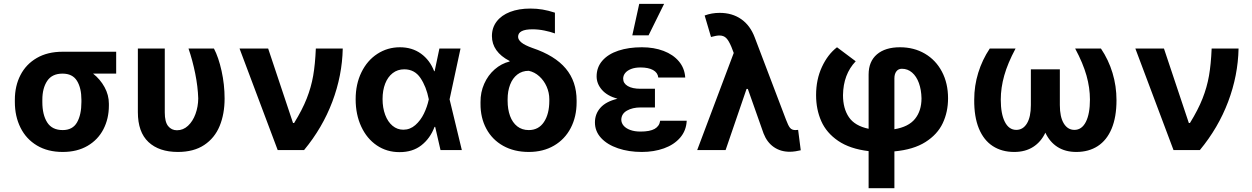

<svg xmlns="http://www.w3.org/2000/svg" viewBox="-20 -784 6539 1003"><path d="M306.6 -513.7H586.9V-399.4H466.3Q503.4 -370.1 526.1 -328.9Q548.8 -287.6 548.8 -242.2V-232.4Q548.8 -164.1 520.3 -108.9Q491.7 -53.7 437.3 -22Q382.8 9.8 307.6 9.8Q229.5 9.8 173.1 -23.9Q116.7 -57.6 87.2 -116.9Q57.6 -176.3 57.6 -251V-262.7Q57.6 -335 86.9 -391.8Q116.2 -448.7 172.4 -481.2Q228.5 -513.7 306.6 -513.7ZM307.6 -104.5Q359.4 -104.5 382.3 -144.5Q405.3 -184.6 405.3 -251V-262.7Q405.3 -324.2 382.1 -361.8Q358.9 -399.4 306.6 -399.4Q252 -399.4 226.6 -361.3Q201.2 -323.2 201.2 -262.7V-251Q201.2 -184.6 226.6 -144.5Q252 -104.5 307.6 -104.5Z M840.8 -530.3V-196.3Q840.8 -147 858.4 -125.2Q876 -103.5 904.3 -103.5Q937 -103.5 962.2 -127Q987.3 -150.4 1001.2 -188.5Q1015.1 -226.6 1015.6 -269.5Q1013.7 -331.1 999.8 -400.1Q985.8 -469.2 964.8 -530.3H1097.7Q1121.6 -484.9 1137.5 -413.6Q1153.3 -342.3 1153.3 -269.5Q1153.3 -188.5 1127.4 -125.7Q1101.6 -63 1046.9 -26.6Q992.2 9.8 909.2 9.8Q811 9.8 755.6 -42Q700.2 -93.8 700.2 -198.2V-530.3Z M1231.4 -530.3H1380.9L1510.7 -141.6H1516.6Q1559.1 -210.4 1582.3 -269.3Q1605.5 -328.1 1616 -388.2Q1626.5 -448.2 1629.9 -530.3H1770.5Q1767.6 -389.2 1716.1 -252.7Q1664.6 -116.2 1568.4 0H1430.7Z M1837.9 -265.6Q1837.9 -344.7 1868.2 -406.5Q1898.4 -468.3 1951.4 -502.7Q2004.4 -537.1 2069.3 -537.1Q2132.8 -537.1 2179.2 -503.7Q2225.6 -470.2 2248 -412.1H2250.5L2275.4 -530.3H2385.7L2328.6 -265.1L2392.6 0H2281.2L2253.4 -121.1H2250Q2227.1 -60.5 2180.9 -24.7Q2134.8 11.2 2066.4 10.7Q2000.5 10.7 1948.5 -24.4Q1896.5 -59.6 1867.2 -122.6Q1837.9 -185.5 1837.9 -265.6ZM2086.9 -106.4Q2122.1 -106.4 2149.7 -130.6Q2177.2 -154.8 2194.6 -190.7Q2211.9 -226.6 2219.7 -263.7L2220.2 -265.1L2219.7 -266.6Q2207 -331.1 2176.5 -376.5Q2146 -421.9 2091.8 -421.9Q2057.1 -421.9 2031.5 -402.1Q2005.9 -382.3 1992.2 -347.2Q1978.5 -312 1978.5 -266.6Q1978.5 -220.7 1992.2 -184.1Q2005.9 -147.5 2030.5 -127Q2055.2 -106.4 2086.9 -106.4Z M2751 -739.3Q2784.2 -739.3 2814.5 -734.1Q2844.7 -729 2878.9 -717.8V-609.4Q2855 -618.2 2823.7 -624.5Q2792.5 -630.9 2761.7 -630.9Q2686.5 -630.9 2686.5 -591.8Q2686.5 -576.7 2703.6 -562.3Q2720.7 -547.9 2761.7 -533.2Q2878.9 -493.7 2935.5 -426Q2992.2 -358.4 2992.2 -258.8V-250Q2992.2 -174.3 2961.4 -115.2Q2930.7 -56.2 2874 -23.2Q2817.4 9.8 2742.2 9.8Q2666 9.8 2608.6 -22.2Q2551.3 -54.2 2520.5 -111.6Q2489.7 -168.9 2490.2 -242.2V-251Q2489.7 -301.8 2509.5 -346.4Q2529.3 -391.1 2564.2 -421.6Q2599.1 -452.1 2642.6 -462.9L2641.6 -465.8Q2596.2 -489.3 2573 -522Q2549.8 -554.7 2549.8 -595.7Q2549.8 -639.2 2574.5 -671.6Q2599.1 -704.1 2644.5 -721.7Q2689.9 -739.3 2751 -739.3ZM2742.2 -104.5Q2793.5 -104.5 2821.5 -146.5Q2849.6 -188.5 2849.6 -257.8V-265.6Q2849.6 -299.8 2835.7 -331.5Q2821.8 -363.3 2797.1 -385.5Q2772.5 -407.7 2742.2 -414.1Q2707.5 -414.1 2682.6 -394.8Q2657.7 -375.5 2644.8 -341.8Q2631.8 -308.1 2631.8 -265.6V-257.8Q2631.8 -212.9 2644.5 -178.2Q2657.2 -143.6 2682.1 -124Q2707 -104.5 2742.2 -104.5Z M3205.6 -268.1Q3151.9 -283.2 3124.3 -314.9Q3096.7 -346.7 3096.7 -384.8Q3096.7 -432.6 3126.7 -467Q3156.7 -501.5 3210.2 -519.3Q3263.7 -537.1 3333 -537.1Q3396 -537.1 3446.3 -518.1Q3496.6 -499 3526.6 -463.4Q3556.6 -427.7 3559.6 -378.9H3418.9Q3416 -404.8 3391.4 -418.2Q3366.7 -431.6 3326.2 -431.6Q3297.4 -431.6 3276.9 -423.6Q3256.3 -415.5 3245.8 -402.3Q3235.4 -389.2 3235.4 -373Q3235.4 -348.6 3259.3 -334.5Q3283.2 -320.3 3326.2 -320.3H3401.4V-222.7H3326.2Q3284.2 -222.7 3255.1 -206.1Q3226.1 -189.5 3225.6 -158.2Q3226.1 -141.1 3238 -127.2Q3250 -113.3 3272.5 -105Q3294.9 -96.7 3326.2 -96.7Q3375 -96.7 3399.9 -110.8Q3424.8 -125 3428.7 -153.3H3567.4Q3564.9 -101.6 3533 -64.7Q3501 -27.8 3448.5 -9Q3396 9.8 3333 9.8Q3264.2 9.8 3208.3 -9.3Q3152.3 -28.3 3120.1 -63.2Q3087.9 -98.1 3087.9 -144.5Q3087.9 -189 3116.9 -221.4Q3146 -253.9 3205.6 -268.1ZM3319.3 -763.7H3449.2L3368.2 -599.6H3283.2Z M3968.8 -86.9 3886.7 -319.3H3879.9L3770.5 0H3622.1L3813 -507.3L3800.8 -539.1Q3787.1 -571.8 3773.7 -585.2Q3760.3 -598.6 3738.3 -598.6Q3722.7 -598.6 3694.3 -590.8L3661.1 -703.1Q3697.8 -716.8 3739.3 -716.8Q3805.2 -716.8 3852.3 -683.8Q3899.4 -650.9 3922.9 -587.9L4085.9 -159.2Q4097.7 -127.4 4107.2 -116Q4116.7 -104.5 4134.8 -104.5L4149.4 -105.5L4163.1 1Q4152.3 3.9 4136 6.3Q4119.6 8.8 4105.5 8.8Q4057.6 8.8 4022.2 -15.9Q3986.8 -40.5 3968.8 -86.9Z M4681.6 -537.1Q4754.4 -537.1 4811.5 -503.7Q4868.7 -470.2 4900.6 -409.7Q4932.6 -349.1 4932.6 -270.5Q4932.6 -199.2 4904.8 -140.4Q4877 -81.5 4814.5 -42Q4752 -2.4 4652.3 6.8V199.2H4517.6V5.4Q4419.9 -6.3 4358.6 -48.1Q4297.4 -89.8 4270.3 -151.1Q4243.2 -212.4 4243.2 -287.1Q4243.2 -368.7 4273.7 -434.3Q4304.2 -500 4352.5 -537.1L4450.2 -463.9Q4385.3 -396 4383.8 -287.1Q4383.8 -217.3 4414.6 -171.9Q4445.3 -126.5 4517.6 -111.3V-394.5Q4517.6 -462.9 4561 -500Q4604.5 -537.1 4681.6 -537.1ZM4793.9 -270.5Q4793 -314.9 4780.3 -350.1Q4767.6 -385.3 4744.6 -405Q4721.7 -424.8 4691.4 -424.8Q4672.9 -424.8 4662.6 -411.1Q4652.3 -397.5 4652.3 -375V-108.9Q4726.1 -121.1 4760 -163.1Q4793.9 -205.1 4793.9 -270.5Z M5208 -263.7Q5208 -189.5 5229.2 -147.5Q5250.5 -105.5 5289.1 -105.5Q5324.2 -105.5 5344.7 -139.2Q5365.2 -172.9 5365.2 -235.4V-421.9H5516.6V-235.4Q5516.6 -172.9 5537.1 -139.2Q5557.6 -105.5 5592.8 -105.5Q5631.3 -105.5 5652.6 -147.5Q5673.8 -189.5 5673.8 -263.7Q5673.8 -325.2 5655.8 -389.4Q5637.7 -453.6 5596.7 -530.3H5731.4Q5771 -471.7 5791.7 -403.1Q5812.5 -334.5 5812.5 -260.7Q5812.5 -172.4 5787.1 -111.8Q5761.7 -51.3 5714.6 -20.8Q5667.5 9.8 5602.5 9.8Q5545.4 9.8 5504.6 -16.1Q5463.9 -42 5440.9 -90.8Q5418 -42.5 5377 -16.4Q5335.9 9.8 5278.3 9.8Q5213.4 9.8 5166 -21Q5118.7 -51.8 5093.5 -113Q5068.4 -174.3 5069.3 -263.7Q5069.3 -335.9 5090.3 -403.8Q5111.3 -471.7 5150.4 -530.3H5285.2Q5244.1 -453.6 5226.1 -389.4Q5208 -325.2 5208 -263.7Z M5911.1 -530.3H6060.5L6190.4 -141.6H6196.3Q6238.8 -210.4 6262 -269.3Q6285.2 -328.1 6295.7 -388.2Q6306.2 -448.2 6309.6 -530.3H6450.2Q6447.3 -389.2 6395.8 -252.7Q6344.2 -116.2 6248 0H6110.4Z"/></svg>

Font: Pretendard JP
Style: Bold
Weight: 700
Designer: Base glyphs from Inter by Rasmus Andersson; Hangeul glyphs from Noto Sans CJK(Source Han Sans) by Jang Soo-young and Kan
Foundry: Kil Hyung-jin
Version: Version 1.309